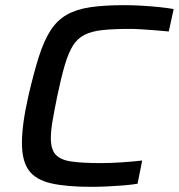

<svg xmlns="http://www.w3.org/2000/svg" viewBox="-20 -716 693 744"><path d="M333 8Q238 8 178.5 -5.5Q119 -19 92 -55.5Q65 -92 65 -162Q65 -197 71 -242Q77 -287 90 -344Q111 -435 131 -497.5Q151 -560 176.5 -599Q202 -638 239 -659Q276 -680 330 -688Q384 -696 461 -696Q493 -696 528.5 -694Q564 -692 597 -688.5Q630 -685 653 -681L634 -594Q605 -597 577.5 -599Q550 -601 526 -602.5Q502 -604 483 -604Q420 -604 377.5 -599.5Q335 -595 307.5 -581Q280 -567 262.5 -539Q245 -511 231 -463.5Q217 -416 202 -344Q191 -290 184 -250Q177 -210 177 -180Q177 -137 196 -116.5Q215 -96 257.5 -90Q300 -84 372 -84Q408 -84 452.5 -87Q497 -90 531 -94L513 -4Q489 0 458 2.5Q427 5 394.5 6.5Q362 8 333 8Z"/></svg>

Font: Saira SemiExpanded Medium
Style: Italic
Weight: 500
Width: 6
Italic angle: -12°
Designer: Hector Gatti with collaboration of the Omnibus-Type team
Foundry: Omnibus-Type
Version: Version 1.101